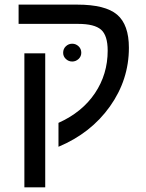

<svg xmlns="http://www.w3.org/2000/svg" viewBox="-20 -619 630 827"><path d="M174.8 -389.2V188H85V-389.2ZM60.1 -599.1H313Q433.6 -599.1 484.4 -555.9Q535.2 -512.7 535.2 -413.1Q535.2 -275.4 453.4 -160.4Q371.6 -45.4 231.9 13.2V-89.8Q334 -135.7 388.9 -217.5Q443.8 -299.3 443.8 -400.9Q443.8 -466.3 415.3 -491.2Q386.7 -516.1 316.9 -516.1H60.1ZM252 -391.6Q252 -408.7 263.7 -419.7Q275.4 -430.7 291 -430.7Q306.6 -430.7 318.4 -419.7Q330.1 -408.7 330.1 -391.6Q330.1 -376 318.4 -365Q306.6 -354 291 -354Q275.4 -354 263.7 -365Q252 -376 252 -391.6Z"/></svg>

Font: Liberation Sans
Style: Regular
Weight: 400
Designer: Steve Matteson
Foundry: Ascender Corporation
Version: Version 2.00.1